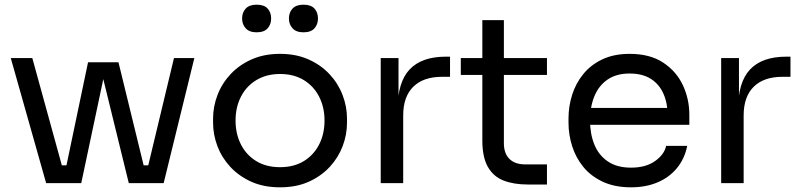

<svg xmlns="http://www.w3.org/2000/svg" viewBox="-20 -782 3418 820"><path d="M248 0 356 -516H486L612 0H530L404 -514H436L327 0ZM199 0V-76H310V0ZM177 0 26 -534H118L265 0ZM550 0V-76H661V0ZM595 0 723 -534H810L679 0Z M1176 18Q1106 18 1053 -6Q1000 -30 963.5 -69.5Q927 -109 908.5 -158Q890 -207 890 -258V-276Q890 -327 909 -376.5Q928 -426 965 -465.5Q1002 -505 1055 -528.5Q1108 -552 1176 -552Q1244 -552 1297 -528.5Q1350 -505 1387 -465.5Q1424 -426 1443 -376.5Q1462 -327 1462 -276V-258Q1462 -207 1443.5 -158Q1425 -109 1388.5 -69.5Q1352 -30 1299 -6Q1246 18 1176 18ZM1176 -68Q1236 -68 1278.5 -94.5Q1321 -121 1343.5 -166Q1366 -211 1366 -267Q1366 -324 1343 -369Q1320 -414 1277.5 -440Q1235 -466 1176 -466Q1118 -466 1075 -440Q1032 -414 1009 -369Q986 -324 986 -267Q986 -211 1008.5 -166Q1031 -121 1073.5 -94.5Q1116 -68 1176 -68ZM1076 -644Q1045 -644 1029.5 -661Q1014 -678 1014 -703Q1014 -729 1029.5 -745.5Q1045 -762 1076 -762Q1108 -762 1123 -745.5Q1138 -729 1138 -703Q1138 -678 1123 -661Q1108 -644 1076 -644ZM1276 -644Q1245 -644 1229.5 -661Q1214 -678 1214 -703Q1214 -729 1229.5 -745.5Q1245 -762 1276 -762Q1308 -762 1323 -745.5Q1338 -729 1338 -703Q1338 -678 1323 -661Q1308 -644 1276 -644Z M1606 0V-534H1682V-314H1678Q1678 -431 1729.5 -485.5Q1781 -540 1884 -540H1902V-454H1868Q1788 -454 1745 -411.5Q1702 -369 1702 -289V0Z M2234 6Q2174 6 2130.5 -11Q2087 -28 2063.5 -69.5Q2040 -111 2040 -182V-696H2132V-170Q2132 -127 2155.5 -103.5Q2179 -80 2222 -80H2316V6ZM1948 -462V-534H2316V-462Z M2675 18Q2605 18 2554 -6Q2503 -30 2471 -69.5Q2439 -109 2423.5 -158Q2408 -207 2408 -258V-276Q2408 -328 2423.5 -377Q2439 -426 2471 -465.5Q2503 -505 2552.5 -528.5Q2602 -552 2669 -552Q2756 -552 2812.5 -514.5Q2869 -477 2896.5 -418Q2924 -359 2924 -292V-249H2450V-321H2854L2832 -282Q2832 -339 2814 -380.5Q2796 -422 2760 -445Q2724 -468 2669 -468Q2612 -468 2574.5 -442Q2537 -416 2518.5 -371Q2500 -326 2500 -267Q2500 -210 2518.5 -164.5Q2537 -119 2576 -92.5Q2615 -66 2675 -66Q2738 -66 2777.5 -94Q2817 -122 2825 -159H2915Q2904 -104 2871 -64Q2838 -24 2788 -3Q2738 18 2675 18Z M3060 0V-534H3136V-314H3132Q3132 -431 3183.5 -485.5Q3235 -540 3338 -540H3356V-454H3322Q3242 -454 3199 -411.5Q3156 -369 3156 -289V0Z"/></svg>

Font: SVN-Sora Variable
Style: Regular
Weight: 400
Designer: Jonathan Barnbrook, Julián Moncada
Foundry: Barnbrook Fonts
Version: Version 2.000 - Viet hoa boi STYLEno.1 Fonts